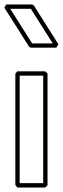

<svg xmlns="http://www.w3.org/2000/svg" viewBox="-30 -835 283 865"><path d="M47.9 -513.7H173.3Q176.3 -511.2 179 -508.8Q181.6 -506.3 184.1 -503.9V0Q181.6 2.4 179 4.9Q176.3 7.3 173.3 9.8H47.9Q45.4 6.8 43.5 3.9Q41.5 1 39.1 -1.5V-502.4ZM58.6 -494.1V-9.8H164.6V-494.1ZM-2.4 -814.9H113.3Q115.7 -814 117.7 -813Q119.6 -812 122.1 -811Q149.9 -767.1 177.5 -723.6Q205.1 -680.2 232.9 -635.7Q230.5 -631.8 228.5 -627.9Q226.6 -624 224.1 -620.1H108.4Q105 -622.6 100.6 -625Q72.8 -669.4 45.2 -712.9Q17.6 -756.3 -10.3 -800.3ZM16.1 -795.4 114.7 -639.6H207.5Q182.6 -678.7 158.2 -717.5Q133.8 -756.3 108.9 -795.4Z"/></svg>

Font: Preussische VI 9 Linie
Style: Regular
Weight: 400
Designer: Peter Wiegel
Foundry: Peter Wiegel
Version: Version 1.000 2009 initial release